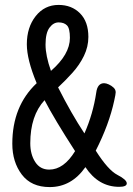

<svg xmlns="http://www.w3.org/2000/svg" viewBox="-20 -737 540 780"><path d="M182 23Q107 23 68.5 -28Q30 -79 30 -153Q30 -306 129 -399Q89 -495 89 -557Q89 -626 125 -671.5Q161 -717 218 -717Q271 -717 305 -683Q339 -649 339 -587Q339 -547 321 -510Q303 -473 274 -441Q245 -409 216 -382Q270 -275 323 -195Q358 -274 371 -361Q376 -399 403 -399Q411 -399 422 -394Q433 -389 441.5 -381Q450 -373 450 -362Q450 -355 444 -328Q423 -231 369 -125Q419 -46 457 -26.5Q495 -7 495 8Q495 22 464 22Q380 22 327 -58Q270 23 182 23ZM180 -48Q239 -48 285 -123Q201 -253 161 -330Q103 -267 103 -155Q103 -110 123 -79Q143 -48 180 -48ZM187 -449Q264 -516 264 -583Q264 -622 252 -634Q240 -646 218 -646Q197 -646 181 -624.5Q165 -603 165 -556Q165 -511 187 -449Z"/></svg>

Font: LXGW WenKai Mono Medium
Style: Regular
Weight: 500
Monospace: yes
Designer: LXGW / Fontworks Inc.
Foundry: LXGW / Fontworks Inc.
Version: Version 1.520; June 14, 2025